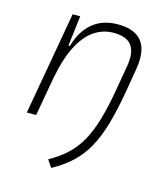

<svg xmlns="http://www.w3.org/2000/svg" viewBox="-112 -614 811 931"><g transform="rotate(15 293.0 -149.0)"><path d="M48.3 0 139.6 -517.6H177.7L159.2 -365.7H166.5Q188 -442.9 238 -485.1Q288.1 -527.3 364.7 -527.3Q511.2 -527.3 511.2 -394Q511.2 -369.6 506.3 -340.3L487.3 -228Q470.2 -127 449.2 -54.4Q428.2 18.1 399.2 70.1Q370.1 122.1 329.3 159.9Q288.6 197.8 231.9 229L207 192.4Q258.8 163.6 295.9 128.9Q333 94.2 359.4 46.6Q385.7 -1 405 -67.6Q424.3 -134.3 439.9 -227.1L460 -344.2Q463.9 -366.2 463.9 -384.8Q463.9 -424.3 446.8 -447.8Q421.9 -482.4 355 -482.4Q305.7 -482.4 262.5 -455.3Q219.2 -428.2 185.3 -366.2Q151.4 -304.2 130.4 -198.7L95.2 0Z"/></g></svg>

Font: CaskaydiaCove NF ExtraLight
Style: Italic
Weight: 200
Italic angle: -10°
Designer: Aaron Bell
Foundry: Saja Typeworks
Version: Version 2111.001; VTT 6.35;Nerd Fonts 3.2.1